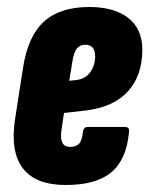

<svg xmlns="http://www.w3.org/2000/svg" viewBox="-20 -523 427 549"><path d="M168 6Q82 6 45.5 -41.5Q9 -89 23 -182L46 -330Q60 -420 106 -461.5Q152 -503 235 -503Q307 -503 347 -471.5Q387 -440 387 -381Q387 -308 346.5 -262.5Q306 -217 225 -207L163 -200L156 -153Q152 -128 158 -115.5Q164 -103 181 -103Q198 -103 206.5 -112.5Q215 -122 217 -146Q219 -160 231 -160H337Q351 -160 349 -146Q342 -67 298.5 -30.5Q255 6 168 6ZM178 -292 197 -294Q224 -297 238 -316.5Q252 -336 252 -362Q252 -395 224 -395Q208 -395 199.5 -384Q191 -373 187 -347Z"/></svg>

Font: Sofia Sans Extra Condensed Black
Style: Italic
Weight: 900
Italic angle: -9°
Version: Version 4.100